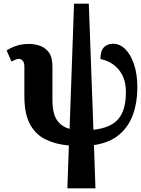

<svg xmlns="http://www.w3.org/2000/svg" viewBox="-20 -780 764 1040"><path d="M345 240 353 8Q282 2 227.5 -24.5Q173 -51 142.5 -107Q112 -163 112 -259V-418Q112 -441 103 -451Q94 -461 83 -461Q73 -461 63 -456.5Q53 -452 42 -447L16 -507Q39 -522 69 -532Q99 -542 138 -542Q166 -542 195 -532.5Q224 -523 244 -497Q264 -471 264 -420V-239Q264 -165 288.5 -129.5Q313 -94 357 -82L381 -760H461L486 -77Q579 -87 620.5 -135Q662 -183 662 -280Q662 -328 648 -361Q634 -394 612 -415Q590 -436 566.5 -446.5Q543 -457 524 -460Q524 -504 542.5 -523.5Q561 -543 592 -543Q629 -543 658.5 -514Q688 -485 706 -431.5Q724 -378 724 -305Q724 -226 700.5 -160Q677 -94 625.5 -50.5Q574 -7 489 6L497 240Z"/></svg>

Font: NotoSerif-Bold
Style: Regular
Weight: 700
Designer: Monotype Design Team
Foundry: Monotype Imaging Inc.
Version: Version 2.007; ttfautohint (v1.8) -l 8 -r 50 -G 200 -x 14 -D